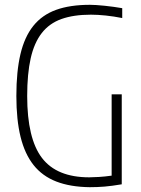

<svg xmlns="http://www.w3.org/2000/svg" viewBox="-20 -768 584 798"><path d="M353 10Q272 9 214 -13.5Q156 -36 119.5 -82Q83 -128 65.5 -199Q48 -270 48 -369Q48 -471 65 -543Q82 -615 118.5 -660.5Q155 -706 213 -727Q271 -748 354 -748Q377 -748 415.5 -744Q454 -740 488 -734V-693Q453 -700 419.5 -703.5Q386 -707 358 -707Q286 -707 235.5 -689Q185 -671 153.5 -630.5Q122 -590 107.5 -525.5Q93 -461 93 -369Q93 -192 154.5 -111.5Q216 -31 351 -31Q366 -31 391 -32.5Q416 -34 444 -38V-376H486V-2Q445 5 415 7.5Q385 10 353 10Z"/></svg>

Font: Encode Sans Compressed
Style: ExtraLight
Weight: 200
Designer: Pablo Impallari, Andres Torresi
Foundry: Pablo Impallari, Andres Torresi
Version: Version 1.000; ttfautohint (v1.00) -l 8 -r 50 -G 200 -x 14 -